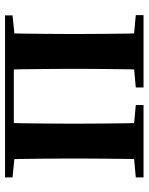

<svg xmlns="http://www.w3.org/2000/svg" viewBox="64 -640 576 743"><g transform="rotate(-90 351.5 -268.0)"><path d="M106 0Q108 -25 108.5 -67Q109 -109 109.5 -154.5Q110 -200 110 -235V-301Q110 -336 109.5 -381Q109 -426 108.5 -468.5Q108 -511 106 -536H248Q247 -511 246.5 -468.5Q246 -426 245.5 -381Q245 -336 245 -301V-235Q245 -200 245.5 -154.5Q246 -109 246.5 -67Q247 -25 248 0ZM454 0Q455 -25 455.5 -67Q456 -109 456.5 -154.5Q457 -200 457 -235V-301Q457 -336 456.5 -381Q456 -426 455.5 -468.5Q455 -511 454 -536H595Q594 -511 593.5 -468.5Q593 -426 592.5 -381Q592 -336 592 -301V-235Q592 -200 592.5 -154.5Q593 -109 593.5 -67Q594 -25 595 0ZM37 0V-30L147 -40H209L317 -30V0ZM385 0V-30L494 -40H557L665 -30V0ZM37 -507V-536H177V-496H147ZM525 -496V-536H664V-507L557 -496ZM177 -502V-536H525V-502Z"/></g></svg>

Font: Noto Serif TC
Style: Bold
Weight: 700
Designer: Ryoko NISHIZUKA 西塚涼子 (kana & ideographs); Frank Grießhammer (Latin, Greek & Cyrillic); Wenlong ZHANG 张文龙 (bopomofo); San
Foundry: Adobe
Version: Version 2.002-H1;hotconv 1.1.0;makeotfexe 2.6.0